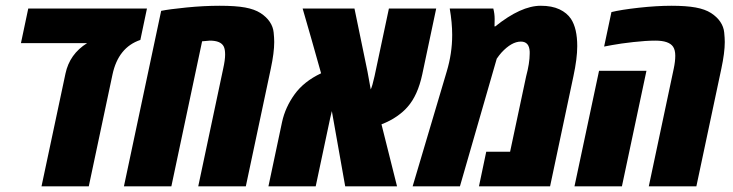

<svg xmlns="http://www.w3.org/2000/svg" viewBox="-20 -660 2596 680"><path d="M500.5 -629.9 477.1 -518.6Q398.9 -492.2 378.4 -396L294.4 0H127L211.9 -399.4Q226.6 -468.8 288.6 -507.3H54.2L80.1 -629.9Z M951.2 -511.2Q951.2 -473.6 939 -416.5L850.6 0H682.1L770.5 -417Q777.3 -447.8 777.3 -466.6Q777.3 -485.4 772.5 -495.1Q762.2 -516.1 723.1 -516.1Q720.2 -516.1 695.8 -513.7L586.9 0H418.9L550.8 -621.6Q579.6 -627.4 640.6 -633.5Q701.7 -639.6 758.1 -639.6Q814.5 -639.6 847.9 -633.5Q881.3 -627.4 902.6 -613.8Q923.8 -600.1 935.5 -582.5Q947.3 -564.9 949.2 -544.9Q951.2 -524.9 951.2 -511.2Z M1524.9 -629.9 1475.6 -397Q1459.5 -321.8 1423.3 -281.2Q1409.2 -264.6 1385.5 -248Q1361.8 -231.4 1331.1 -219.7L1386.2 0H1202.6L1155.3 -266.6Q1155.3 -266.1 1148.9 -239.3L1098.1 0H930.7L979 -228Q990.2 -279.8 1023.2 -325.7Q1056.2 -371.6 1117.2 -400.4Q1106.4 -440.4 1083.5 -519.8Q1060.5 -599.1 1051.8 -629.9H1235.4L1281.7 -405.8L1293 -343.3Q1298.8 -355 1306.6 -390.6L1357.4 -629.9Z M1581.5 -536.1Q1581.5 -579.6 1572.8 -629.9H1727.1Q1731.9 -611.3 1731.9 -592.8Q1731.9 -574.2 1731.4 -566.4H1733.9Q1825.2 -639.6 1895 -639.6Q1934.6 -639.6 1961.4 -627Q1988.3 -614.3 2002.4 -592.8Q2024.4 -559.1 2024.4 -496.6Q2024.4 -452.6 2010.7 -389.2L1928.2 0H1676.3L1702.1 -122.6H1786.6L1843.3 -389.2Q1856 -436.5 1856 -470.2Q1856 -473.6 1856 -477.1Q1854.5 -512.7 1824.7 -512.7Q1792 -512.7 1755.9 -473.6Q1748 -464.8 1739.3 -452.1L1608.9 0H1441.4L1562 -406.2Q1581.5 -470.7 1581.5 -536.1Z M2546.9 -511.2Q2546.9 -473.6 2534.7 -416.5L2446.3 0H2277.8L2366.2 -417Q2371.6 -442.4 2371.6 -462.6Q2371.6 -482.9 2363.8 -494.6Q2349.1 -516.1 2301.3 -516.1Q2268.1 -516.1 2222.7 -511Q2177.2 -505.9 2148.4 -500.5L2119.6 -495.1L2145.5 -617.2Q2178.7 -625.5 2242.2 -632.6Q2305.7 -639.6 2357.9 -639.6Q2410.2 -639.6 2443.6 -633.5Q2477.1 -627.4 2498.3 -613.8Q2519.5 -600.1 2531.2 -582.5Q2543 -564.9 2544.9 -544.9Q2546.9 -524.9 2546.9 -511.2ZM2182.6 0H2014.6L2101.6 -409.2H2269.5Z"/></svg>

Font: Open Sans Hebrew Condensed Extra Bold
Style: Italic
Weight: 800
Width: 3
Italic angle: -12°
Foundry: Ascender Corporation, Yanek Iontef
Version: Version 2.001;PS 002.001;hotconv 1.0.70;makeotf.lib2.5.58329